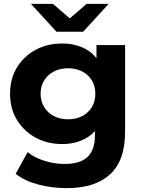

<svg xmlns="http://www.w3.org/2000/svg" viewBox="-20 -771 740 993"><path d="M325 202Q249 202 178.5 183.5Q108 165 61 128L123 16Q157 44 209.5 60.5Q262 77 313 77Q396 77 433.5 40Q471 3 471 -70V-151L481 -286L479 -422V-538H627V-90Q627 60 549 131Q471 202 325 202ZM301 -26Q226 -26 165.5 -58.5Q105 -91 68.5 -149.5Q32 -208 32 -286Q32 -365 68.5 -423.5Q105 -482 165.5 -514Q226 -546 301 -546Q369 -546 421 -518.5Q473 -491 502 -433.5Q531 -376 531 -286Q531 -197 502 -139.5Q473 -82 421 -54Q369 -26 301 -26ZM332 -154Q373 -154 405 -170.5Q437 -187 455 -217Q473 -247 473 -286Q473 -326 455 -355.5Q437 -385 405 -401.5Q373 -418 332 -418Q291 -418 259 -401.5Q227 -385 208.5 -355.5Q190 -326 190 -286Q190 -247 208.5 -217Q227 -187 259 -170.5Q291 -154 332 -154ZM272 -607 140 -751H254L392 -632H290L428 -751H542L410 -607Z"/></svg>

Font: MOST Montserrat
Style: Bold
Weight: 700
Designer: Julieta Ulanovsky
Foundry: Julieta Ulanovsky
Version: Version 8.000;March 11, 2024;FontCreator 15.0.0.2926 64-bit